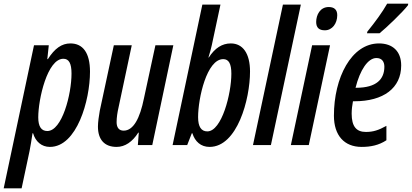

<svg xmlns="http://www.w3.org/2000/svg" viewBox="-72 -785 2229 1039"><path d="M-52 234H45L88 32C93 6 99 -29 104 -64H107C120 -19 153 10 198 10C344 10 415 -242 415 -397C415 -500 376 -550 309 -550C262 -550 224 -523 187 -465H184L192 -540H112ZM184 -76C151 -76 135 -101 135 -150C135 -248 184 -467 271 -467C301 -467 315 -442 315 -387C315 -275 264 -76 184 -76Z M559 10C605 10 645 -18 676 -67H679L674 0H752L866 -540H769L707 -253C685 -144 650 -78 597 -78C571 -78 559 -96 559 -124C559 -148 563 -176 570 -206L641 -540H544L468 -186C463 -158 458 -124 458 -100C458 -30 493 10 559 10Z M1062 10C1212 10 1281 -248 1281 -398C1281 -496 1242 -550 1177 -550C1130 -550 1091 -525 1058 -474H1056C1064 -499 1070 -523 1074 -540L1121 -760H1023L862 0H941L966 -64H969C983 -19 1015 10 1062 10ZM1050 -74C1017 -74 1000 -99 1000 -151C1000 -254 1047 -465 1136 -465C1166 -465 1180 -440 1180 -386C1180 -278 1128 -74 1050 -74Z M1297 0H1394L1556 -760H1459Z M1686 -621C1726 -621 1753 -658 1753 -703C1753 -733 1736 -747 1707 -747C1660 -747 1639 -704 1639 -666C1639 -636 1654 -621 1686 -621ZM1502 0H1599L1714 -540H1617Z M1914 -605H1982C2018 -634 2108 -720 2136 -757L2137 -765H2023C1997 -719 1959 -667 1916 -614ZM1885 10C1934 10 1978 1 2019 -26V-104C1976 -80 1947 -71 1908 -71C1857 -71 1831 -100 1831 -170C1831 -192 1834 -216 1838 -237H1846C2003 -237 2099 -308 2099 -431C2099 -508 2052 -550 1979 -550C1829 -550 1735 -364 1735 -159C1735 -52 1791 10 1885 10ZM1852 -310C1876 -406 1919 -471 1965 -471C1994 -471 2008 -452 2008 -424C2008 -357 1966 -310 1855 -310Z"/></svg>

Font: Noto Sans UI Condensed Medium
Style: Italic
Weight: 500
Width: 3
Italic angle: -12°
Designer: Monotype Design Team
Foundry: Monotype Imaging Inc.
Version: Version 1.901